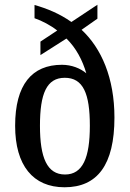

<svg xmlns="http://www.w3.org/2000/svg" viewBox="-20 -782 549 812"><path d="M253 10C392 10 464 -85 464 -285C464 -452 409 -578 325 -656L392 -703V-762L282 -689C231 -725 178 -746 126 -761V-705C158 -694 194 -675 222 -653L151 -606V-549L261 -619C302 -579 329 -527 345 -472C320 -493 283 -508 242 -508C115 -508 44 -424 44 -250C44 -82 120 10 253 10ZM255 -44C179 -44 149 -115 149 -250C149 -386 177 -453 254 -453C332 -453 360 -386 360 -250C360 -115 330 -44 255 -44Z"/></svg>

Font: Noto Serif Condensed Medium
Style: Regular
Weight: 500
Width: 3
Designer: Monotype Design Team
Foundry: Monotype Imaging Inc.
Version: Version 2.015